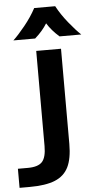

<svg xmlns="http://www.w3.org/2000/svg" viewBox="-131 -731 514 1003"><g transform="rotate(-5 125.5 -229.5)"><path d="M-70 135H-18Q36 135 57.5 111.5Q79 88 79 29V-470H209V29Q209 106 187 150.5Q165 195 116 215Q67 235 -18 235H-70ZM88 -694H198Q222 -649 258.5 -604Q295 -559 321 -535H207Q167 -570 143 -609Q119 -570 79 -535H-35Q-9 -559 27.5 -604Q64 -649 88 -694Z"/></g></svg>

Font: KoHo
Style: Bold
Weight: 700
Designer: Cadson Demak & Katatrad Team
Foundry: Cadson Demak Co.,Ltd.
Version: Version 1.000; ttfautohint (v1.6)